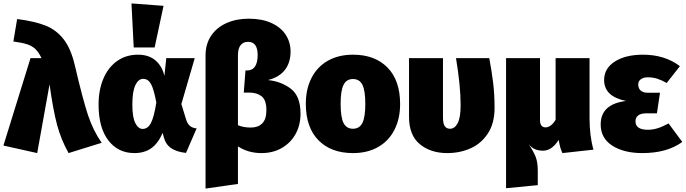

<svg xmlns="http://www.w3.org/2000/svg" viewBox="-20 -873 4000 1120"><path d="M416 -494Q463 -293 493 -202.5Q523 -112 573 -40L380 20Q336 -59 313 -144.5Q290 -230 269 -381L197 20L0 -24L158 -534H222Q206 -568 187.5 -586Q169 -604 140 -614Q111 -624 58 -631L80 -762Q182 -749 245 -724Q308 -699 350.5 -645Q393 -591 416 -494Z M939 -430 950 -534H1116L1038 -266L1065 -178Q1073 -151 1088 -138.5Q1103 -126 1127 -124L1065 19Q1010 13 978 -9Q946 -31 935 -74L929 -98Q902 -36 862 -8Q822 20 764 20Q669 20 612 -54Q555 -128 555 -263Q555 -348 583 -414Q611 -480 663 -517Q715 -554 785 -554Q848 -554 887 -520.5Q926 -487 939 -430ZM752 -263Q752 -188 769.5 -154.5Q787 -121 812 -121Q842 -121 860 -154.5Q878 -188 892 -275Q877 -354 860.5 -383.5Q844 -413 815 -413Q787 -413 769.5 -376Q752 -339 752 -263ZM934 -839 882 -596H760L747 -853Z M1733 -210Q1733 -143 1704 -91Q1675 -39 1623.5 -9.5Q1572 20 1505 20Q1428 20 1368 -19V200L1179 227V-549Q1179 -616 1211.5 -664.5Q1244 -713 1301.5 -738.5Q1359 -764 1431 -764Q1508 -764 1563 -739Q1618 -714 1646.5 -670.5Q1675 -627 1675 -572Q1675 -509 1642.5 -466Q1610 -423 1543 -406Q1621 -398 1677 -355Q1733 -312 1733 -210ZM1534 -230Q1534 -289 1506.5 -311Q1479 -333 1434 -333H1402L1412 -462H1421Q1452 -462 1467.5 -485Q1483 -508 1483 -552Q1483 -629 1427 -629Q1399 -629 1383.5 -609.5Q1368 -590 1368 -551V-143Q1398 -129 1444 -129Q1486 -129 1510 -153.5Q1534 -178 1534 -230Z M2314 -266Q2314 -180 2280.5 -115Q2247 -50 2185 -15Q2123 20 2039 20Q1911 20 1837.5 -55Q1764 -130 1764 -268Q1764 -354 1797.5 -419Q1831 -484 1893 -519Q1955 -554 2039 -554Q2167 -554 2240.5 -479Q2314 -404 2314 -266ZM1967 -268Q1967 -189 1984 -155.5Q2001 -122 2039 -122Q2077 -122 2094 -156Q2111 -190 2111 -266Q2111 -345 2094 -378.5Q2077 -412 2039 -412Q2001 -412 1984 -378Q1967 -344 1967 -268Z M2865 -244Q2865 -154 2826 -94.5Q2787 -35 2724.5 -7.5Q2662 20 2589 20Q2492 20 2429 -32Q2366 -84 2366 -191V-534H2564V-190Q2564 -152 2574.5 -137Q2585 -122 2605 -122Q2633 -122 2650 -155Q2667 -188 2667 -259Q2667 -372 2640 -534H2834Q2848 -461 2856.5 -391.5Q2865 -322 2865 -244Z M3261 20Q3253 3 3248.5 -12.5Q3244 -28 3239 -57Q3199 6 3148 6Q3123 6 3102.5 -2Q3082 -10 3064 -32Q3092 10 3104.5 41.5Q3117 73 3117 123V207L2932 225V-534H3130V-173Q3130 -130 3163 -130Q3177 -130 3192.5 -141Q3208 -152 3221 -174V-534H3419V-184Q3419 -79 3442 0Z M3946 -487 3869 -389Q3839 -406 3813.5 -414Q3788 -422 3759 -422Q3734 -422 3718.5 -411Q3703 -400 3703 -380Q3703 -358 3717 -345Q3731 -332 3760 -332H3830L3812 -212H3752Q3718 -212 3702.5 -199.5Q3687 -187 3687 -165Q3687 -116 3760 -116Q3787 -116 3815 -124.5Q3843 -133 3880 -153L3960 -45Q3871 20 3727 20Q3619 20 3551.5 -23.5Q3484 -67 3484 -147Q3484 -266 3632 -284Q3504 -310 3504 -406Q3504 -474 3566.5 -514Q3629 -554 3731 -554Q3858 -554 3946 -487Z"/></svg>

Font: FiraGO Heavy
Style: Regular
Weight: 900
Designer: bBox Type
Foundry: bBox Type GmbH
Version: Version 1.001